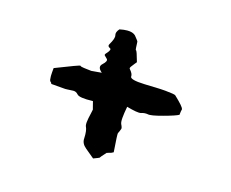

<svg xmlns="http://www.w3.org/2000/svg" viewBox="-69 -505 738 613"><g transform="rotate(15 300.0 -198.5)"><path d="M322.3 -383.8C322.3 -385.7 317.4 -391.6 309.6 -401.4C303.7 -407.2 294.9 -410.2 282.2 -410.2C275.4 -410.2 266.6 -409.2 256.8 -407.2C250 -399.4 247.1 -392.6 249 -385.7C251 -378.9 247.1 -368.2 238.3 -353.5C235.4 -348.6 236.3 -344.7 242.2 -341.8C248 -339.8 246.1 -334 238.3 -325.2C232.4 -319.3 231.4 -316.4 233.4 -314.5L242.2 -305.7C246.1 -301.8 243.2 -294.9 233.4 -286.1C224.6 -278.3 225.6 -269.5 238.3 -258.8C215.8 -256.8 205.1 -255.9 204.1 -255.9C203.1 -255.9 195.3 -256.8 179.7 -258.8C172.9 -259.8 168 -260.7 167 -262.7C166 -264.6 138.7 -253.9 85.9 -233.4C85 -222.7 84 -213.9 84 -207C84 -197.3 85 -191.4 86.9 -189.5C90.8 -186.5 91.8 -183.6 91.8 -182.6C123 -179.7 137.7 -178.7 138.7 -178.7C139.6 -178.7 147.5 -178.7 163.1 -179.7C169.9 -180.7 176.8 -177.7 181.6 -171.9C186.5 -166 203.1 -163.1 234.4 -164.1C238.3 -147.5 241.2 -138.7 241.2 -137.7C241.2 -136.7 240.2 -132.8 238.3 -124C232.4 -99.6 230.5 -85 234.4 -78.1C237.3 -72.3 239.3 -59.6 238.3 -42C237.3 -30.3 242.2 -20.5 252.9 -11.7L282.2 12.7C294.9 7.8 300.8 5.9 301.8 4.9C301.8 3.9 307.6 -2.9 319.3 -15.6C328.1 -18.6 332 -19.5 333 -19.5L340.8 -23.4C337.9 -62.5 336.9 -84 337.9 -85.9C338.9 -87.9 341.8 -92.8 344.7 -101.6C345.7 -103.5 344.7 -108.4 340.8 -116.2C336.9 -124 338.9 -143.6 344.7 -174.8C369.1 -168 384.8 -165 392.6 -167C400.4 -169.9 408.2 -169.9 414.1 -168.9C420.9 -167 437.5 -169.9 462.9 -176.8C488.3 -183.6 505.9 -189.5 512.7 -193.4C513.7 -200.2 513.7 -206.1 515.6 -210.9V-211.9C515.6 -217.8 504.9 -229.5 483.4 -250C481.4 -252 469.7 -253.9 449.2 -255.9C428.7 -257.8 406.2 -257.8 379.9 -258.8C346.7 -259.8 331.1 -264.6 332 -271.5C333 -277.3 329.1 -285.2 321.3 -293.9C319.3 -295.9 321.3 -299.8 326.2 -305.7C331.1 -311.5 334 -316.4 337.9 -320.3C331.1 -344.7 327.1 -356.4 325.2 -356.4C323.2 -356.4 323.2 -366.2 322.3 -383.8Z"/></g></svg>

Font: Hermetico
Style: Regular
Weight: 400
Version: Version 1.0